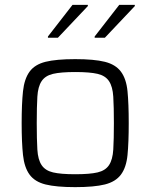

<svg xmlns="http://www.w3.org/2000/svg" viewBox="-20 -761 618 789"><path d="M69 0ZM289 8Q211 8 167 -3Q123 -14 101.5 -43.5Q80 -73 74.5 -124Q69 -175 69 -255Q69 -335 74.5 -386Q80 -437 101.5 -466.5Q123 -496 167 -507Q211 -518 289 -518Q367 -518 411 -507Q455 -496 477 -466.5Q499 -437 504 -386Q509 -335 509 -255Q509 -175 504 -124Q499 -73 477 -43.5Q455 -14 411 -3Q367 8 289 8ZM289 -45Q349 -45 381 -52.5Q413 -60 428 -82.5Q443 -105 445.5 -146.5Q448 -188 448 -255Q448 -322 445.5 -363.5Q443 -405 428 -427.5Q413 -450 381 -457.5Q349 -465 289 -465Q230 -465 198 -457.5Q166 -450 151 -427.5Q136 -405 133.5 -363.5Q131 -322 131 -255Q131 -188 133.5 -146.5Q136 -105 151 -82.5Q166 -60 198 -52.5Q230 -45 289 -45ZM177 -606ZM177 -606V-611L278 -741H341V-736L218 -606ZM369 -606V-611L470 -741H534V-736L411 -606Z"/></svg>

Font: Azeri Sans Light
Style: Regular
Weight: 300
Designer: Hector Gatti & Omnibus-Type (original fonts) / Cristiano Sobral (main changes and remastering)
Version: Version 1.000; ttfautohint (v1.6)